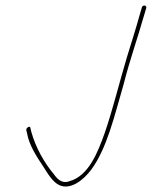

<svg xmlns="http://www.w3.org/2000/svg" viewBox="-20 -650 549 694"><path d="M75 -180 78 -167C86 -124 113 -83 137 -47C154 -20 171 8 194 19C234 38 281 2 310 -37C367 -115 393 -229 427 -346C449 -433 477 -511 500 -592L509 -622C510 -625 506 -630 503 -630C496 -630 494 -627 493 -624L484 -593C471 -546 454 -493 439 -444C413 -358 387 -251 358 -168C333 -98 300 -14 231 5C202 16 184 -7 175 -20C141 -60 109 -116 93 -174L90 -187C89 -198 74 -188 75 -180Z"/></svg>

Font: Stray Cat
Style: ExLtCnObl
Weight: 200
Version: Version 1.0